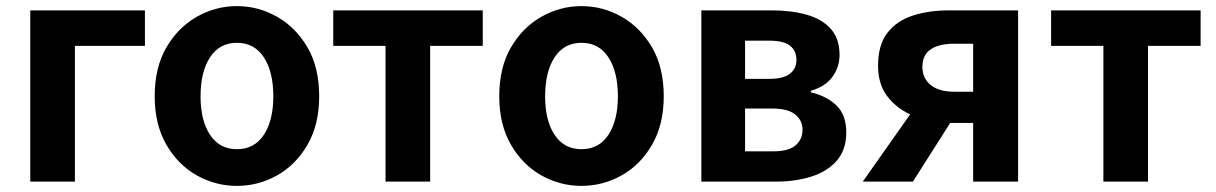

<svg xmlns="http://www.w3.org/2000/svg" viewBox="-20 -594 3976 628"><path d="M79 0V-560H454V-444H225V0Z M755 14Q685 14 623.5 -20.5Q562 -55 524 -121Q486 -187 486 -279Q486 -373 524 -438.5Q562 -504 623.5 -539Q685 -574 755 -574Q825 -574 886.5 -539Q948 -504 986 -438.5Q1024 -373 1024 -279Q1024 -187 986 -121Q948 -55 886.5 -20.5Q825 14 755 14ZM755 -106Q812 -106 843 -153Q874 -200 874 -279Q874 -359 843 -406.5Q812 -454 755 -454Q698 -454 667 -406.5Q636 -359 636 -279Q636 -200 667 -153Q698 -106 755 -106Z M1241 0V-444H1070V-560H1559V-444H1387V0Z M1882 14Q1812 14 1750.5 -20.5Q1689 -55 1651 -121Q1613 -187 1613 -279Q1613 -373 1651 -438.5Q1689 -504 1750.5 -539Q1812 -574 1882 -574Q1952 -574 2013.5 -539Q2075 -504 2113 -438.5Q2151 -373 2151 -279Q2151 -187 2113 -121Q2075 -55 2013.5 -20.5Q1952 14 1882 14ZM1882 -106Q1939 -106 1970 -153Q2001 -200 2001 -279Q2001 -359 1970 -406.5Q1939 -454 1882 -454Q1825 -454 1794 -406.5Q1763 -359 1763 -279Q1763 -200 1794 -153Q1825 -106 1882 -106Z M2274 0V-560H2506Q2568 -560 2618 -546Q2668 -532 2697 -500Q2726 -468 2726 -414Q2726 -375 2703 -343Q2680 -311 2632 -297V-292Q2684 -280 2716 -249Q2748 -218 2748 -161Q2748 -104 2717 -68.5Q2686 -33 2634 -16.5Q2582 0 2518 0ZM2417 -336H2494Q2543 -336 2564 -353Q2585 -370 2585 -398Q2585 -428 2564 -444.5Q2543 -461 2496 -461H2417ZM2417 -99H2509Q2559 -99 2582 -118.5Q2605 -138 2605 -170Q2605 -200 2581 -219.5Q2557 -239 2506 -239H2417Z M3163 -294V-451H3101Q3051 -451 3024 -432.5Q2997 -414 2997 -375Q2997 -338 3024 -316Q3051 -294 3101 -294ZM3082 -560H3310V0H3163V-192H3090H3088L2966 0H2802L2957 -220Q2911 -241 2881.5 -280Q2852 -319 2852 -379Q2852 -447 2882.5 -486.5Q2913 -526 2965.5 -543Q3018 -560 3082 -560Z M3589 0V-444H3418V-560H3907V-444H3735V0Z"/></svg>

Font: Source Han Sans CN Bold
Style: Bold
Weight: 700
Designer: Ryoko NISHIZUKA 西塚涼子 (kana & ideographs); Paul D. Hunt (Latin, Greek & Cyrillic); Wenlong ZHANG 张文龙 (bopomofo); Sandoll 
Foundry: Adobe Systems Incorporated
Version: Version 1.00;May 30, 2023;FontCreator 11.5.0.2422 32-bit